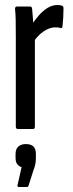

<svg xmlns="http://www.w3.org/2000/svg" viewBox="-20 -514 290 765"><path d="M51 0Q43 0 43 -10V-366Q43 -407 42.5 -434Q42 -461 40 -476Q39 -488 47 -488H101Q107 -488 108 -478Q110 -459 112 -431Q114 -403 114 -388L119 -378V-10Q119 0 112 0ZM113 -346 108 -417Q120 -436 135.5 -453.5Q151 -471 169.5 -482.5Q188 -494 209 -494Q219 -494 225 -492Q230 -491 231.5 -488Q233 -485 233 -480Q233 -462 232 -444.5Q231 -427 229 -409Q228 -401 222 -402Q217 -404 211.5 -404.5Q206 -405 199 -405Q178 -405 154 -389Q130 -373 113 -346ZM55 231Q48 231 50 223L66 152Q56 149 49 140.5Q42 132 42 115V100Q42 79 53.5 69.5Q65 60 83 60Q103 60 113 69.5Q123 79 123 100V115Q123 128 121 139Q119 150 114 162L94 225Q92 231 87 231Z"/></svg>

Font: Sofia Sans Extra Condensed Medium
Style: Regular
Weight: 500
Version: Version 4.100